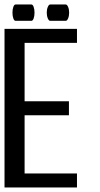

<svg xmlns="http://www.w3.org/2000/svg" viewBox="-20 -830 442 850"><path d="M271 -810.1Q276.9 -810.1 281.5 -799.3Q286.1 -788.6 286.1 -773.9Q286.1 -759.3 281.5 -748.5Q276.9 -737.8 271 -737.8H202.1Q196.3 -737.8 191.7 -748.5Q187 -759.3 187 -773.9Q187 -788.6 191.7 -799.3Q196.3 -810.1 202.1 -810.1ZM119.1 -810.1Q125 -810.1 128.9 -799.6Q132.8 -789.1 132.8 -773.9Q132.8 -758.8 128.9 -748.3Q125 -737.8 119.1 -737.8H48.8Q43 -737.8 39.1 -748.3Q35.2 -758.8 35.2 -773.9Q35.2 -789.1 39.1 -799.6Q43 -810.1 48.8 -810.1ZM320.8 0H0V-702.1H320.8V-640.1H88.9V-381.8H285.2V-319.8H88.9V-62H320.8Z"/></svg>

Font: Favorite Color
Style: Regular
Weight: 400
Designer: Bryce Wilner
Version: Version 1.000;PS 1.0;hotconv 16.6.51;makeotf.lib2.5.65220 DE